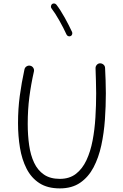

<svg xmlns="http://www.w3.org/2000/svg" viewBox="-20 -1052 699 1092"><path d="M151.9 -678.2Q163.1 -675.8 169.2 -666.3Q175.3 -656.7 172.9 -645.5Q156.2 -571.8 147 -500.2Q137.7 -428.7 137.7 -347.2Q137.7 -282.7 145.8 -226.1Q153.8 -169.4 174.1 -126.5Q194.3 -83.5 230 -59.1Q265.6 -34.7 320.3 -34.7Q375 -34.7 411.9 -63.2Q448.7 -91.8 471.7 -140.9Q494.6 -189.9 506.6 -252.7Q518.6 -315.4 522.7 -384.5Q526.9 -453.6 526.9 -521.5Q526.9 -554.7 525.6 -593.8Q524.4 -632.8 523.4 -663.1Q522.9 -674.3 530.3 -682.9Q537.6 -691.4 548.8 -691.9Q560.1 -691.9 568.6 -684.6Q577.1 -677.2 577.6 -666Q579.1 -635.3 580.6 -595.7Q582 -556.2 582 -521.5Q582 -447.8 576.7 -371.6Q571.3 -295.4 556.2 -225.3Q541 -155.3 512 -100.1Q482.9 -44.9 436 -12.7Q389.2 19.5 320.3 19.5Q250 19.5 203.9 -10.5Q157.7 -40.5 131.1 -92.8Q104.5 -145 93.5 -211.7Q82.5 -278.3 82.5 -351.6Q82.5 -433.1 92.5 -506.8Q102.5 -580.6 119.1 -657.2Q121.6 -668.5 131.3 -674.6Q141.1 -680.7 151.9 -678.2ZM275.9 -1028.8Q281.2 -1033.2 288.6 -1032.2Q295.9 -1031.2 300.3 -1025.9Q323.2 -996.6 347.9 -952.1Q372.6 -907.7 390.1 -869.6Q392.6 -863.3 390.1 -856.2Q387.7 -849.1 381.3 -846.7Q375 -843.8 368.2 -846.4Q361.3 -849.1 358.4 -855.5Q341.8 -892.1 317.4 -935.3Q293 -978.5 272.9 -1004.4Q268.6 -1009.8 269.8 -1017.1Q271 -1024.4 275.9 -1028.8Z"/></svg>

Font: Mikhak Light
Style: Regular
Weight: 300
Designer: Amin Abedi
Version: Version 3.3